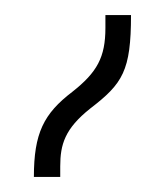

<svg xmlns="http://www.w3.org/2000/svg" viewBox="-20 -836 219 255"><path d="M25 -601H60V-615C60 -644 66 -665 100 -692C143 -725 154 -742 154 -816H120V-799C120 -760 109 -740 76 -714C38 -685 25 -659 25 -601Z"/></svg>

Font: Noto Sans Armenian Condensed ExtraLight
Style: Regular
Weight: 200
Width: 3
Designer: Monotype Design Team
Foundry: Monotype Imaging Inc.
Version: Version 2.008